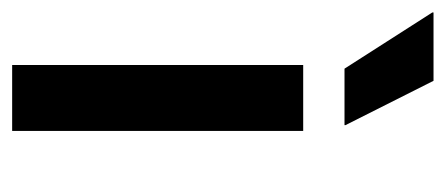

<svg xmlns="http://www.w3.org/2000/svg" viewBox="-235 -505 734 316"><g transform="rotate(90 132.0 -347.0)"><path d="M81 0V-479H189.5V0ZM107 -693.5 180 -548.5V-547H87L-5.5 -691.5V-693.5Z"/></g></svg>

Font: Anek Latin Expanded Medium
Style: Regular
Weight: 500
Width: 7
Designer: Yesha Goshar
Foundry: Ek Type
Version: Version 1.003